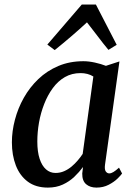

<svg xmlns="http://www.w3.org/2000/svg" viewBox="-20 -842 610 872"><path d="M457 -94.5Q454 -72 460.5 -63.2Q467 -54.5 476 -54.5Q485 -54.5 495.2 -60.8Q505.5 -67 520.5 -80.5L534.5 -54Q529.5 -46.5 513.8 -31Q498 -15.5 473.5 -2.8Q449 10 418 10Q389 10 371 -5.5Q353 -21 353.5 -54L357 -83.5Q340 -60.5 317.5 -39Q295 -17.5 265.2 -3.8Q235.5 10 197.5 10Q142.5 10 106.2 -17Q70 -44 52 -90.5Q34 -137 34 -195.5Q34 -246 47.8 -298.2Q61.5 -350.5 88.2 -398Q115 -445.5 154.2 -483Q193.5 -520.5 244.8 -542.2Q296 -564 359 -564Q383 -564 411.2 -557.8Q439.5 -551.5 461 -543L522.5 -563ZM404 -494.5Q391.5 -502.5 376.8 -506.2Q362 -510 346 -510Q306 -510 274.5 -491.8Q243 -473.5 219.8 -441.8Q196.5 -410 180.8 -369.8Q165 -329.5 157.2 -285.8Q149.5 -242 149.5 -199.5Q149.5 -152.5 160 -120.8Q170.5 -89 189 -72.8Q207.5 -56.5 232 -56.5Q253 -56.5 271.2 -64.5Q289.5 -72.5 305 -85.5Q320.5 -98.5 333.2 -113.5Q346 -128.5 355.5 -143ZM228.5 -614.5 195 -639.5 351.5 -821.5H415.5L510 -638.5L472.5 -615.5Q447.5 -645.5 424 -677Q400.5 -708.5 375 -740.5Q340.5 -708.5 303.5 -676.8Q266.5 -645 228.5 -614.5Z"/></svg>

Font: Merriweather 28pt Medium
Style: Italic
Weight: 500
Italic angle: -7.8°
Version: Version 2.101